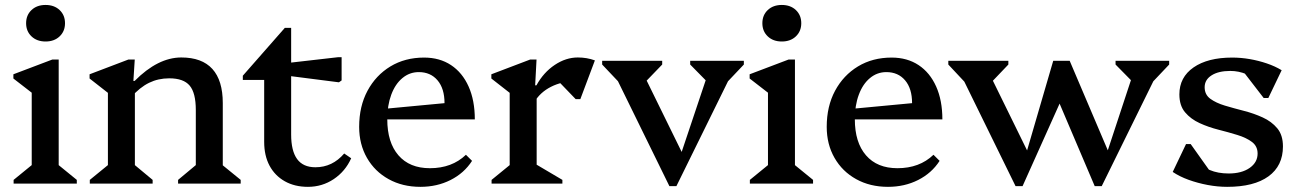

<svg xmlns="http://www.w3.org/2000/svg" viewBox="-20 -723 5114 756"><path d="M33.6 0V-14.7L120.9 -86L104.9 -58V-390.4L147.9 -324.7L32.7 -413.9V-430.5L186.3 -488.7H211.1V-56.3L196 -85.1L282.4 -14.7V0ZM159.4 -559.6Q125.2 -559.6 104 -579.8Q82.8 -600 82.8 -631.6Q82.8 -663.3 104 -683.4Q125.2 -703.5 159.4 -703.5Q193.6 -703.5 214.8 -683.4Q236 -663.2 236 -631.6Q236 -600 214.8 -579.8Q193.6 -559.6 159.4 -559.6Z M681.2 0V-14.7L766.8 -86.1L751 -58V-289.9Q751 -357.1 726.9 -385.8Q702.8 -414.6 646.5 -414.6Q603.2 -414.6 567.1 -397Q530.9 -379.4 496.1 -340.2V-404.4H510.2Q601.7 -496.7 693.9 -496.7Q775.3 -496.7 816.3 -451.4Q857.2 -406.1 857.2 -317.1V-56.3L841.2 -85.1L927.7 -14.7V0ZM333.6 0V-14.7L420.9 -86L404.9 -56.3V-395.6L447.9 -323.8L332.7 -413.9V-430.5L485.8 -488.7H510.6L505.2 -404.4H511.1V-56.3L496.1 -85.3L581 -14.7V0Z M1192.5 12.7Q1140.2 12.7 1101.3 -9.3Q1062.4 -31.3 1041.3 -70.7Q1020.2 -110.1 1020.2 -164.4V-467.4L1063.2 -408.2H936.1V-424.9L1101.6 -613.4H1126.4V-193.3Q1126.4 -129 1149.9 -96.7Q1173.5 -64.4 1222 -64.4Q1288.9 -64.4 1335.3 -118.6L1362.8 -99.8Q1339.9 -48.6 1294.3 -17.9Q1248.6 12.7 1192.5 12.7ZM1314.5 -398.9 1104.4 -425.8V-474.1L1311.3 -497.8H1325.1V-406.3Z M1635.4 12.7Q1564.8 12.7 1510.2 -17.6Q1455.6 -47.8 1424.9 -101.4Q1394.2 -154.9 1394.2 -223.6Q1394.2 -304.3 1427 -365.5Q1459.8 -426.6 1517.3 -461.5Q1574.9 -496.3 1649.9 -496.3Q1711.1 -496.3 1755.9 -466.7Q1800.6 -437.1 1825.1 -382.4Q1849.6 -327.7 1849.6 -252.9H1466.8V-292L1730.3 -316.8Q1730.3 -374.3 1702.8 -406.7Q1675.3 -439.1 1629 -439.1Q1592.7 -439.1 1564.5 -415.6Q1536.2 -392.2 1520.6 -350.2Q1504.9 -308.2 1504.9 -253.4Q1504.9 -162.1 1548.9 -111.4Q1592.8 -60.7 1672.7 -60.7Q1759.5 -60.7 1814.6 -113.6L1838.7 -89.6Q1807.4 -41.1 1754 -14.2Q1700.7 12.7 1635.4 12.7Z M1915.6 0V-14.7L2002.9 -86L1986.9 -58V-389.5L2029.9 -323.8L1914.7 -413.9V-430.5L2067.8 -488.7H2092.6L2087.2 -387H2093.1V-56.3L2078 -83.4L2194.4 -14.7V0ZM2084.8 -322.3 2078.1 -387H2092.2Q2120.2 -437.9 2164.2 -467.3Q2208.2 -496.7 2255.2 -496.7Q2290.9 -496.7 2322.4 -485.2L2265.1 -332.7H2246.7L2154.9 -428L2243.3 -402.8Q2192.1 -402.8 2149.9 -381.4Q2107.6 -360.1 2084.8 -322.3Z M2615.7 9.8 2390.6 -449.3H2427.4V-388.2L2351 -468.9V-483.6H2587.4V-468.9L2516 -394.9H2505.3V-448.4L2678.4 -95.6H2654.3L2776.3 -459.7V-399.6H2765.8L2697.6 -468.9V-483.6H2908.9V-468.9L2832.5 -388.2V-449.3H2869.3L2643.4 9.8Z M2932.6 0V-14.7L3019.9 -86L3003.9 -58V-390.4L3046.9 -324.7L2931.7 -413.9V-430.5L3085.3 -488.7H3110.1V-56.3L3095 -85.1L3181.4 -14.7V0ZM3058.4 -559.6Q3024.2 -559.6 3003 -579.8Q2981.8 -600 2981.8 -631.6Q2981.8 -663.3 3003 -683.4Q3024.2 -703.5 3058.4 -703.5Q3092.6 -703.5 3113.8 -683.4Q3135 -663.2 3135 -631.6Q3135 -600 3113.8 -579.8Q3092.6 -559.6 3058.4 -559.6Z M3476.4 12.7Q3405.8 12.7 3351.2 -17.6Q3296.6 -47.8 3265.9 -101.4Q3235.2 -154.9 3235.2 -223.6Q3235.2 -304.3 3268 -365.5Q3300.8 -426.6 3358.3 -461.5Q3415.9 -496.3 3490.9 -496.3Q3552.1 -496.3 3596.9 -466.7Q3641.6 -437.1 3666.1 -382.4Q3690.6 -327.7 3690.6 -252.9H3307.8V-292L3571.3 -316.8Q3571.3 -374.3 3543.8 -406.7Q3516.3 -439.1 3470 -439.1Q3433.7 -439.1 3405.5 -415.6Q3377.2 -392.2 3361.6 -350.2Q3345.9 -308.2 3345.9 -253.4Q3345.9 -162.1 3389.9 -111.4Q3433.8 -60.7 3513.7 -60.7Q3600.5 -60.7 3655.6 -113.6L3679.7 -89.6Q3648.4 -41.1 3595 -14.2Q3541.7 12.7 3476.4 12.7Z M3978.7 9.8 3753.6 -449.3H3790.4V-387.3L3714 -468.9V-483.6H3950.4V-468.9L3879 -394.1H3868.3V-448.4L4041.4 -95.6H4013.9L4127.1 -483.6H4170.8L4189.6 -398.5L4006.4 9.8ZM4290.4 9.8 4131.6 -363.3 4147.9 -483.6H4191.9L4356.7 -96.6H4330.6L4450.3 -459.7L4451.2 -399.6H4440.7L4372.5 -468.9V-483.6H4583.6V-468.9L4507.2 -388.2V-449.3H4544L4318.1 9.8Z M4811.9 12.7Q4774.3 12.7 4735 5.3Q4695.7 -2.1 4660.3 -14.9Q4624.9 -27.7 4597.6 -46L4650 -155.8H4668.3L4765.8 -18.7H4692.3L4687.4 -96.5Q4711.2 -67.4 4743.3 -53.6Q4775.3 -39.9 4817.9 -39.9Q4869 -39.9 4900.4 -61.7Q4931.8 -83.6 4931.8 -118.4Q4931.8 -147.5 4909.4 -164.2Q4886.9 -181 4852 -191.6Q4817.1 -202.3 4777.8 -212.3Q4738.5 -222.2 4703.6 -238.2Q4668.7 -254.1 4646.3 -280.7Q4623.8 -307.2 4623.8 -351.4Q4623.8 -418.8 4679.7 -457.6Q4735.6 -496.3 4831.8 -496.3Q4866.4 -496.3 4901 -490.3Q4935.5 -484.3 4968 -473.3Q5000.5 -462.3 5026.5 -446.5L4974.1 -337.2H4955.7L4850.9 -473.1H4931.8L4936.7 -395.3Q4918.6 -418 4887.9 -430.9Q4857.3 -443.7 4824.4 -443.7Q4777.8 -443.7 4750.6 -426.3Q4723.3 -409 4723.3 -379.5Q4723.3 -350.4 4745.7 -334Q4768.2 -317.6 4803.2 -307.1Q4838.2 -296.7 4877.5 -286.6Q4916.8 -276.6 4951.8 -260.6Q4986.8 -244.7 5009.2 -217.9Q5031.6 -191.1 5031.6 -146.5Q5031.6 -70 4974.6 -28.6Q4917.7 12.7 4811.9 12.7Z"/></svg>

Font: Platypi Light
Style: Regular
Weight: 300
Designer: David Sargent
Foundry: Bolt Cutter Type
Version: Version 1.200